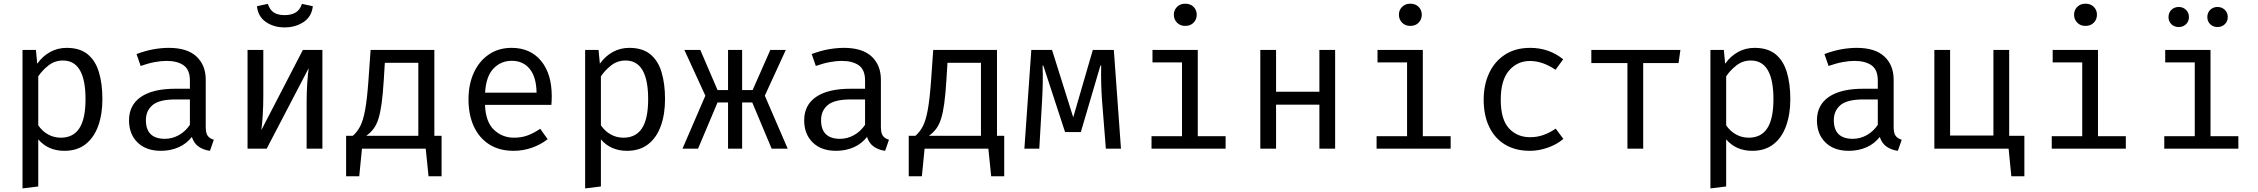

<svg xmlns="http://www.w3.org/2000/svg" viewBox="-20 -813 12348 1050"><path d="M344.6 -551.3Q416.4 -551.3 459.2 -516.4Q502.1 -481.5 521 -418.2Q540 -354.9 540 -270.3Q540 -188.7 517.2 -124.9Q494.4 -61 448.2 -24.6Q402.1 11.8 331.8 11.8Q243.1 11.8 189.2 -50.8V206.7L103.1 217.4V-540H176.4L183.6 -464.6Q213.3 -506.2 254.4 -528.7Q295.4 -551.3 344.6 -551.3ZM324.1 -482.1Q279.5 -482.1 245.1 -455.1Q210.8 -428.2 189.2 -395.4V-127.7Q210.3 -96.4 242.3 -78.2Q274.4 -60 312.8 -60Q380 -60 413.8 -111.3Q447.7 -162.6 447.7 -270.8Q447.7 -482.1 324.1 -482.1Z M1105.1 -117.9Q1105.1 -85.1 1115.9 -70.3Q1126.7 -55.4 1149.2 -48.7L1128.2 11.8Q1093.3 7.2 1067.2 -10.5Q1041 -28.2 1029.2 -64.1Q1000 -26.7 956.2 -7.4Q912.3 11.8 860 11.8Q779 11.8 732.3 -33.8Q685.6 -79.5 685.6 -154.9Q685.6 -238.5 750.8 -283.1Q815.9 -327.7 939 -327.7H1018.5V-372.8Q1018.5 -431.3 984.4 -455.6Q950.3 -480 889.7 -480Q863.1 -480 827.2 -473.6Q791.3 -467.2 749.2 -452.3L726.7 -517.4Q775.9 -535.9 819.7 -543.6Q863.6 -551.3 903.1 -551.3Q1003.6 -551.3 1054.4 -504.1Q1105.1 -456.9 1105.1 -376.9ZM882.1 -53.8Q922.1 -53.8 958.2 -74.1Q994.4 -94.4 1018.5 -130.3V-269.2H940.5Q851.3 -269.2 814.6 -238.5Q777.9 -207.7 777.9 -155.9Q777.9 -53.8 882.1 -53.8Z M1743.1 -540V0H1656.9V-252.8Q1656.9 -305.6 1660 -354.6Q1663.1 -403.6 1668.2 -440.5L1438.5 0H1333.8V-540H1420V-287.7Q1420 -235.4 1416.9 -184.4Q1413.8 -133.3 1409.2 -101.5L1636.4 -540ZM1536.4 -663.1Q1477.4 -663.1 1434.4 -692.6Q1391.3 -722.1 1385.1 -779L1444.6 -791.8Q1455.9 -758.5 1477.9 -744.4Q1500 -730.3 1536.4 -730.3Q1572.3 -730.3 1596.4 -744.4Q1620.5 -758.5 1631.3 -791.8L1690.8 -779Q1684.6 -722.1 1640.3 -692.6Q1595.9 -663.1 1536.4 -663.1Z M1872.8 -70.3H1909.2Q1933.8 -91.3 1950 -122.8Q1966.2 -154.4 1976.7 -211.3Q1987.2 -268.2 1994.4 -365.6L2006.7 -540H2355.4V-70.3H2394.9V150.8H2323.6L2308.2 0H1959.5L1944.6 150.8H1872.8ZM2267.7 -469.7H2084.6L2078.5 -371.8Q2073.8 -296.9 2066.9 -246.7Q2060 -196.4 2049.5 -163.3Q2039 -130.3 2022.8 -108.7Q2006.7 -87.2 1983.1 -70.3H2267.7Z M2632.3 -239.5Q2635.9 -145.6 2681.8 -102.8Q2727.7 -60 2790.3 -60Q2831.8 -60 2865.1 -72.3Q2898.5 -84.6 2934.4 -108.7L2974.9 -51.8Q2937.4 -22.1 2888.7 -5.1Q2840 11.8 2789.2 11.8Q2710.3 11.8 2655.1 -23.6Q2600 -59 2571 -122.3Q2542.1 -185.6 2542.1 -269.2Q2542.1 -351.3 2571 -414.9Q2600 -478.5 2653.1 -514.9Q2706.2 -551.3 2777.9 -551.3Q2880 -551.3 2938.7 -480.5Q2997.4 -409.7 2997.4 -286.7Q2997.4 -272.8 2996.7 -260.5Q2995.9 -248.2 2995.4 -239.5ZM2779 -480.5Q2719 -480.5 2678.5 -437.9Q2637.9 -395.4 2632.8 -306.2H2914.4Q2912.8 -392.8 2876.4 -436.7Q2840 -480.5 2779 -480.5Z M3421.5 -551.3Q3493.3 -551.3 3536.2 -516.4Q3579 -481.5 3597.9 -418.2Q3616.9 -354.9 3616.9 -270.3Q3616.9 -188.7 3594.1 -124.9Q3571.3 -61 3525.1 -24.6Q3479 11.8 3408.7 11.8Q3320 11.8 3266.2 -50.8V206.7L3180 217.4V-540H3253.3L3260.5 -464.6Q3290.3 -506.2 3331.3 -528.7Q3372.3 -551.3 3421.5 -551.3ZM3401 -482.1Q3356.4 -482.1 3322.1 -455.1Q3287.7 -428.2 3266.2 -395.4V-127.7Q3287.2 -96.4 3319.2 -78.2Q3351.3 -60 3389.7 -60Q3456.9 -60 3490.8 -111.3Q3524.6 -162.6 3524.6 -270.8Q3524.6 -482.1 3401 -482.1Z M3961.5 0V-252.8H3904.1L3797.4 0H3712.3L3837.4 -289.7L3722.6 -540H3809.7L3904.1 -320.5H3961.5V-540H4038.5V-320.5H4095.9L4192.8 -540H4277.4L4162.6 -289.7L4287.7 0H4200L4093.8 -252.8H4038.5V0Z M4797.4 -117.9Q4797.4 -85.1 4808.2 -70.3Q4819 -55.4 4841.5 -48.7L4820.5 11.8Q4785.6 7.2 4759.5 -10.5Q4733.3 -28.2 4721.5 -64.1Q4692.3 -26.7 4648.5 -7.4Q4604.6 11.8 4552.3 11.8Q4471.3 11.8 4424.6 -33.8Q4377.9 -79.5 4377.9 -154.9Q4377.9 -238.5 4443.1 -283.1Q4508.2 -327.7 4631.3 -327.7H4710.8V-372.8Q4710.8 -431.3 4676.7 -455.6Q4642.6 -480 4582.1 -480Q4555.4 -480 4519.5 -473.6Q4483.6 -467.2 4441.5 -452.3L4419 -517.4Q4468.2 -535.9 4512.1 -543.6Q4555.9 -551.3 4595.4 -551.3Q4695.9 -551.3 4746.7 -504.1Q4797.4 -456.9 4797.4 -376.9ZM4574.4 -53.8Q4614.4 -53.8 4650.5 -74.1Q4686.7 -94.4 4710.8 -130.3V-269.2H4632.8Q4543.6 -269.2 4506.9 -238.5Q4470.3 -207.7 4470.3 -155.9Q4470.3 -53.8 4574.4 -53.8Z M4949.7 -70.3H4986.2Q5010.8 -91.3 5026.9 -122.8Q5043.1 -154.4 5053.6 -211.3Q5064.1 -268.2 5071.3 -365.6L5083.6 -540H5432.3V-70.3H5471.8V150.8H5400.5L5385.1 0H5036.4L5021.5 150.8H4949.7ZM5344.6 -469.7H5161.5L5155.4 -371.8Q5150.8 -296.9 5143.8 -246.7Q5136.9 -196.4 5126.4 -163.3Q5115.9 -130.3 5099.7 -108.7Q5083.6 -87.2 5060 -70.3H5344.6Z M6071.3 -540 6110.3 0H6027.7L6006.7 -264.1Q6003.6 -307.7 6002.3 -353.8Q6001 -400 6002.1 -454.4H5997.9L5890.8 -90.8H5804.6L5685.6 -454.4H5681.5Q5683.6 -410.3 5682.6 -359.5Q5681.5 -308.7 5679 -265.6L5663.6 0H5582.1L5620 -540H5733.3L5849.2 -171.3L5956.4 -540Z M6461.5 -792.8Q6490.3 -792.8 6507.4 -775.4Q6524.6 -757.9 6524.6 -732.8Q6524.6 -706.7 6507.4 -689Q6490.3 -671.3 6461.5 -671.3Q6434.4 -671.3 6416.9 -689Q6399.5 -706.7 6399.5 -732.8Q6399.5 -757.9 6416.9 -775.4Q6434.4 -792.8 6461.5 -792.8ZM6530.3 -540V-68.2H6682.6V0H6277.4V-68.2H6444.1V-471.8H6282.6V-540Z M7195.4 0V-240.5H6958.5V0H6872.3V-540H6958.5V-311.3H7195.4V-540H7281.5V0Z M7692.3 -792.8Q7721 -792.8 7738.2 -775.4Q7755.4 -757.9 7755.4 -732.8Q7755.4 -706.7 7738.2 -689Q7721 -671.3 7692.3 -671.3Q7665.1 -671.3 7647.7 -689Q7630.3 -706.7 7630.3 -732.8Q7630.3 -757.9 7647.7 -775.4Q7665.1 -792.8 7692.3 -792.8ZM7761 -540V-68.2H7913.3V0H7508.2V-68.2H7674.9V-471.8H7513.3V-540Z M8347.2 -62.6Q8387.7 -62.6 8422.8 -75.6Q8457.9 -88.7 8487.7 -109.7L8529.7 -53.3Q8494.4 -23.1 8444.6 -5.6Q8394.9 11.8 8347.2 11.8Q8266.7 11.8 8210 -22.8Q8153.3 -57.4 8123.6 -120.3Q8093.8 -183.1 8093.8 -267.7Q8093.8 -348.7 8123.6 -412.8Q8153.3 -476.9 8210.3 -514.1Q8267.2 -551.3 8348.2 -551.3Q8451.3 -551.3 8528.7 -488.7L8486.7 -431.3Q8416.4 -479.5 8347.2 -479.5Q8277.4 -479.5 8232.3 -426.9Q8187.2 -374.4 8187.2 -267.7Q8187.2 -159.5 8232.3 -111Q8277.4 -62.6 8347.2 -62.6Z M9169.7 -540 9159.5 -468.2H8966.2V0H8880V-468.2H8682.6V-540Z M9575.4 -551.3Q9647.2 -551.3 9690 -516.4Q9732.8 -481.5 9751.8 -418.2Q9770.8 -354.9 9770.8 -270.3Q9770.8 -188.7 9747.9 -124.9Q9725.1 -61 9679 -24.6Q9632.8 11.8 9562.6 11.8Q9473.8 11.8 9420 -50.8V206.7L9333.8 217.4V-540H9407.2L9414.4 -464.6Q9444.1 -506.2 9485.1 -528.7Q9526.2 -551.3 9575.4 -551.3ZM9554.9 -482.1Q9510.3 -482.1 9475.9 -455.1Q9441.5 -428.2 9420 -395.4V-127.7Q9441 -96.4 9473.1 -78.2Q9505.1 -60 9543.6 -60Q9610.8 -60 9644.6 -111.3Q9678.5 -162.6 9678.5 -270.8Q9678.5 -482.1 9554.9 -482.1Z M10335.9 -117.9Q10335.9 -85.1 10346.7 -70.3Q10357.4 -55.4 10380 -48.7L10359 11.8Q10324.1 7.2 10297.9 -10.5Q10271.8 -28.2 10260 -64.1Q10230.8 -26.7 10186.9 -7.4Q10143.1 11.8 10090.8 11.8Q10009.7 11.8 9963.1 -33.8Q9916.4 -79.5 9916.4 -154.9Q9916.4 -238.5 9981.5 -283.1Q10046.7 -327.7 10169.7 -327.7H10249.2V-372.8Q10249.2 -431.3 10215.1 -455.6Q10181 -480 10120.5 -480Q10093.8 -480 10057.9 -473.6Q10022.1 -467.2 9980 -452.3L9957.4 -517.4Q10006.7 -535.9 10050.5 -543.6Q10094.4 -551.3 10133.8 -551.3Q10234.4 -551.3 10285.1 -504.1Q10335.9 -456.9 10335.9 -376.9ZM10112.8 -53.8Q10152.8 -53.8 10189 -74.1Q10225.1 -94.4 10249.2 -130.3V-269.2H10171.3Q10082.1 -269.2 10045.4 -238.5Q10008.7 -207.7 10008.7 -155.9Q10008.7 -53.8 10112.8 -53.8Z M11050.8 -70.3V150.8H10979.5L10964.6 0H10558.5V-540H10644.6V-71.8H10881.5V-540H10967.7V-70.3Z M11384.6 -792.8Q11413.3 -792.8 11430.5 -775.4Q11447.7 -757.9 11447.7 -732.8Q11447.7 -706.7 11430.5 -689Q11413.3 -671.3 11384.6 -671.3Q11357.4 -671.3 11340 -689Q11322.6 -706.7 11322.6 -732.8Q11322.6 -757.9 11340 -775.4Q11357.4 -792.8 11384.6 -792.8ZM11453.3 -540V-68.2H11605.6V0H11200.5V-68.2H11367.2V-471.8H11205.6V-540Z M12068.7 -540V-68.2H12221V0H11815.9V-68.2H11982.6V-471.8H11821V-540ZM11895.4 -665.1Q11870.8 -665.1 11854.9 -680.5Q11839 -695.9 11839 -719.5Q11839 -743.6 11854.9 -759.2Q11870.8 -774.9 11895.4 -774.9Q11918.5 -774.9 11934.6 -759.2Q11950.8 -743.6 11950.8 -719.5Q11950.8 -695.9 11934.6 -680.5Q11918.5 -665.1 11895.4 -665.1ZM12106.7 -665.1Q12083.1 -665.1 12067.2 -680.5Q12051.3 -695.9 12051.3 -719.5Q12051.3 -743.6 12067.2 -759.2Q12083.1 -774.9 12106.7 -774.9Q12130.8 -774.9 12146.9 -759.2Q12163.1 -743.6 12163.1 -719.5Q12163.1 -695.9 12146.9 -680.5Q12130.8 -665.1 12106.7 -665.1Z"/></svg>

Font: FiraCode Nerd Font
Style: Regular
Weight: 400
Designer: Carrois Corporate, Edenspiekermann AG, Nikita Prokopov
Foundry: Carrois Corporate, Edenspiekermann AG, Nikita Prokopov
Version: Version 6.002;Nerd Fonts 3.4.0